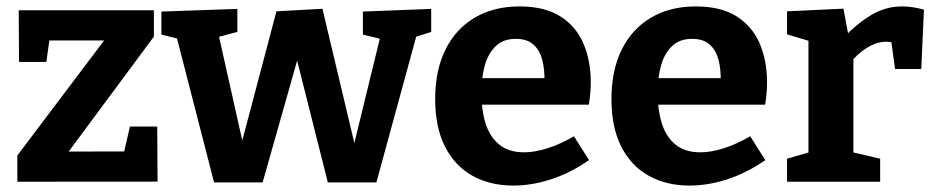

<svg xmlns="http://www.w3.org/2000/svg" viewBox="-20 -566 2912 598"><path d="M469.7 -172 470.7 -0.3 34 0V-81.7L324.7 -467L343.3 -440H100L138 -469.7L124.3 -373H39.3L38.3 -534H459.3V-452L166 -56.3L161.3 -94L394 -94.3L358 -56L384.7 -172Z M1110.3 -530 1323 -538.3V-466.7L1260.7 -446.7L1279 -461.7L1152.3 2H1001L892.7 -428L919.7 -427.3L798 2H646.7L528.7 -456.3L543.7 -443L482.7 -458.3V-530L719.3 -538.3V-466.7L646.3 -447L660.7 -458.3L745 -82H722.3L841 -530.7L984.3 -538.7L1094 -76.7H1073L1165.3 -455.3L1178 -441.7L1110.3 -458.3Z M1578.8 12Q1506.2 12 1451.3 -18.7Q1396.4 -49.4 1365.9 -109.5Q1335.4 -169.6 1335.4 -257.2Q1335.4 -347.2 1367.5 -411.7Q1399.6 -476.2 1458.7 -511.1Q1517.8 -546 1598.2 -546Q1676 -546 1724.9 -515.2Q1773.8 -484.4 1796.9 -430.9Q1820 -377.4 1820 -309.6Q1820 -293 1818.6 -276.2Q1817.2 -259.4 1814 -240H1448.2V-322.6H1693.6L1675.8 -310.2Q1676.8 -350 1668.6 -380.4Q1660.4 -410.8 1640.6 -427.9Q1620.8 -445 1586.6 -445Q1547.6 -445 1524 -422.3Q1500.4 -399.6 1489.8 -361.8Q1479.2 -324 1479.2 -277.4Q1479.2 -224 1492.2 -182.1Q1505.2 -140.2 1534.7 -115.9Q1564.2 -91.6 1612.4 -91.6Q1645.6 -91.6 1685.3 -104.2Q1725 -116.8 1767.6 -141.6L1814.6 -67.4Q1756.6 -27.2 1696.5 -7.6Q1636.4 12 1578.8 12Z M2127.8 12Q2055.2 12 2000.3 -18.7Q1945.4 -49.4 1914.9 -109.5Q1884.4 -169.6 1884.4 -257.2Q1884.4 -347.2 1916.5 -411.7Q1948.6 -476.2 2007.7 -511.1Q2066.8 -546 2147.2 -546Q2225 -546 2273.9 -515.2Q2322.8 -484.4 2345.9 -430.9Q2369 -377.4 2369 -309.6Q2369 -293 2367.6 -276.2Q2366.2 -259.4 2363 -240H1997.2V-322.6H2242.6L2224.8 -310.2Q2225.8 -350 2217.6 -380.4Q2209.4 -410.8 2189.6 -427.9Q2169.8 -445 2135.6 -445Q2096.6 -445 2073 -422.3Q2049.4 -399.6 2038.8 -361.8Q2028.2 -324 2028.2 -277.4Q2028.2 -224 2041.2 -182.1Q2054.2 -140.2 2083.7 -115.9Q2113.2 -91.6 2161.4 -91.6Q2194.6 -91.6 2234.3 -104.2Q2274 -116.8 2316.6 -141.6L2363.6 -67.4Q2305.6 -27.2 2245.5 -7.6Q2185.4 12 2127.8 12Z M2431.3 0V-71.7L2511.7 -95L2498 -73.7V-457.7L2513.7 -434.3L2431.3 -459V-530.7L2607 -539L2624.7 -444L2606.7 -448.3Q2652.3 -495.3 2696 -520.7Q2739.7 -546 2789.7 -546Q2821.7 -546 2857.7 -536L2849.3 -351H2767.7L2753 -459.3L2766 -432Q2760.3 -434 2753.8 -435Q2747.3 -436 2741 -436Q2710 -436 2679.7 -416.8Q2649.3 -397.7 2626.7 -368.3L2638 -406V-73.7L2621.7 -95L2721.3 -71.7V0Z"/></svg>

Font: Bitter Thin
Style: Regular
Weight: 100
Designer: Sol Matas, and Bitter project Authors
Foundry: Sol Matas
Version: Version 2.002